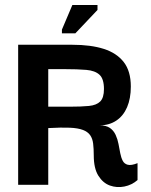

<svg xmlns="http://www.w3.org/2000/svg" viewBox="-20 -743 606 772"><path d="M53 0V-563H271Q345 -563 397 -546.5Q449 -530 477.5 -493.5Q506 -457 506 -395Q506 -347 491 -312Q476 -277 447.5 -258Q419 -239 380 -239Q407 -239 422 -228.5Q437 -218 445 -200.5Q453 -183 456.5 -164Q460 -145 463.5 -127Q467 -109 473.5 -96.5Q480 -84 494 -80.5Q508 -77 533 -87V-19Q510 1 480 7Q450 13 422 3Q394 -7 375.5 -36.5Q357 -66 357 -118Q357 -145 354.5 -165.5Q352 -186 342.5 -199.5Q333 -213 313.5 -220.5Q294 -228 260.5 -229.5Q227 -231 174 -228V0ZM174 -314H259Q307 -314 337.5 -317Q368 -320 383 -335Q398 -350 398 -385Q398 -426 380 -442.5Q362 -459 327 -462Q292 -465 240 -465H174ZM283 -609H229V-624L271 -723H372V-703Z"/></svg>

Font: Darker Grotesque ExtraBold
Style: Regular
Weight: 800
Designer: Gabriel Lam
Foundry: TypeRant
Version: Version 1.000;gftools[0.9.28]